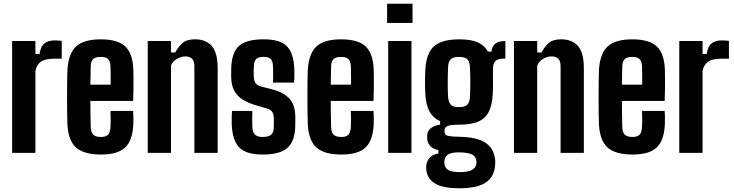

<svg xmlns="http://www.w3.org/2000/svg" viewBox="-20 -820 3938 1030"><path d="M45.1 0V-600H169.9V-530.4H192.3Q198 -571.4 218.5 -587.3Q239 -603.2 271.8 -603.2Q283.4 -603.2 294.3 -602.4Q305.3 -601.6 311.3 -600.9V-505.1H273.4Q220.5 -505.1 198.4 -488.2Q176.2 -471.3 169.9 -439.8V0Z M522 9Q430 9 388.2 -28.5Q346.5 -66 341.7 -152Q340.7 -176.1 340.2 -214.8Q339.7 -253.6 339.7 -297.5Q339.7 -341.3 340.2 -381.1Q340.7 -420.9 341.7 -446.3Q347.6 -534 389 -571.5Q430.4 -609 520.6 -609Q610.1 -609 650.5 -572.3Q691 -535.6 695.1 -451.2Q695.6 -438.8 695.9 -410.4Q696.2 -382 696 -346.8Q695.7 -311.5 694.1 -278.4H464.7Q464.7 -243.6 465.4 -208.7Q466.2 -173.8 466.7 -139.1Q467.7 -109.4 480.4 -97.3Q493.1 -85.2 521.8 -85.2Q548.1 -85.2 559.6 -97.3Q571.2 -109.4 572.7 -139.1Q573.7 -153 573.7 -175.4Q573.7 -197.8 572.7 -225H694.1Q695.2 -214.7 695.7 -192.1Q696.1 -169.5 695.1 -152Q691 -66 651.1 -28.5Q611.2 9 522 9ZM464.7 -365.9H573.7Q573.8 -388 573.7 -408.4Q573.5 -428.9 573.2 -444Q572.9 -459 572.7 -464.9Q571.2 -491.6 559.2 -503.2Q547.2 -514.8 520.6 -514.8Q492.4 -514.8 480 -503.2Q467.7 -491.6 466.7 -464.9Q466.2 -439.4 465.8 -414.9Q465.4 -390.4 464.7 -365.9Z M772.6 0V-600H897.4V-538.5H920Q938.9 -572.4 961 -590.8Q983.2 -609.1 1026.1 -609.1Q1083.9 -609.1 1115.7 -573.6Q1147.4 -538.1 1147.6 -455.2V0H1022.8V-465.6Q1022.6 -492.5 1010.4 -504.9Q998.2 -517.3 973.6 -517.3Q951.8 -517.3 929.3 -504.3Q906.7 -491.3 897.4 -468.9V0Z M1388.4 9.1Q1301.5 9.1 1264.2 -28.5Q1226.9 -66 1223.2 -152Q1222.7 -169.5 1223.1 -192Q1223.5 -214.6 1224.2 -224.9H1333.6Q1333 -197.8 1333 -175.6Q1333 -153.3 1333.5 -139.1Q1334.9 -109.2 1348.5 -97.2Q1362.1 -85.2 1388.4 -85.2Q1420.4 -85.2 1434.4 -97.2Q1448.5 -109.2 1448.7 -139.1Q1448.9 -152.2 1448.9 -157Q1449 -161.8 1449.1 -166.3Q1449.1 -170.8 1449 -183.1Q1448.7 -204.8 1441.2 -218.2Q1433.6 -231.6 1413.6 -237.4L1349.9 -256.1Q1308.1 -268.7 1279.2 -287.5Q1250.3 -306.3 1235.4 -335.7Q1220.5 -365 1220.1 -409Q1220 -418.8 1220.1 -427.6Q1220.2 -436.5 1220.4 -445.5Q1220.6 -533.2 1259.5 -571.2Q1298.3 -609.1 1394.4 -609.1Q1482.2 -609.1 1518.6 -572.3Q1555.1 -535.6 1558.9 -451.1Q1559.6 -433.7 1559.3 -410.7Q1558.9 -387.7 1557.9 -377H1444.4Q1445 -388.3 1445.2 -405.7Q1445.4 -423.1 1445.2 -439.7Q1445 -456.3 1444.5 -464.9Q1443.3 -492.4 1432.4 -503.6Q1421.6 -514.9 1394.4 -514.9Q1365.7 -514.9 1354.3 -503.6Q1343 -492.4 1342 -464.9Q1341.5 -451.9 1341.1 -444.7Q1340.8 -437.4 1341 -419.4Q1341.2 -395.2 1348.1 -379.2Q1355 -363.2 1379.9 -356.2L1436.6 -341.6Q1500 -325.8 1532.1 -291.3Q1564.3 -256.9 1564.3 -189.5Q1564.3 -180.1 1564.2 -169.3Q1564.1 -158.6 1563.9 -148.8Q1563.4 -64.5 1523.2 -27.7Q1483.1 9.1 1388.4 9.1Z M1811.5 9Q1719.5 9 1677.7 -28.5Q1636 -66 1631.2 -152Q1630.2 -176.1 1629.7 -214.8Q1629.2 -253.6 1629.2 -297.5Q1629.2 -341.3 1629.7 -381.1Q1630.2 -420.9 1631.2 -446.3Q1637.1 -534 1678.5 -571.5Q1719.9 -609 1810.1 -609Q1899.6 -609 1940 -572.3Q1980.5 -535.6 1984.6 -451.2Q1985.1 -438.8 1985.4 -410.4Q1985.7 -382 1985.5 -346.8Q1985.2 -311.5 1983.6 -278.4H1754.2Q1754.2 -243.6 1754.9 -208.7Q1755.7 -173.8 1756.2 -139.1Q1757.2 -109.4 1769.9 -97.3Q1782.6 -85.2 1811.3 -85.2Q1837.6 -85.2 1849.1 -97.3Q1860.7 -109.4 1862.2 -139.1Q1863.2 -153 1863.2 -175.4Q1863.2 -197.8 1862.2 -225H1983.6Q1984.7 -214.7 1985.2 -192.1Q1985.6 -169.5 1984.6 -152Q1980.5 -66 1940.6 -28.5Q1900.7 9 1811.5 9ZM1754.2 -365.9H1863.2Q1863.3 -388 1863.2 -408.4Q1863 -428.9 1862.7 -444Q1862.4 -459 1862.2 -464.9Q1860.7 -491.6 1848.7 -503.2Q1836.7 -514.8 1810.1 -514.8Q1781.9 -514.8 1769.5 -503.2Q1757.2 -491.6 1756.2 -464.9Q1755.7 -439.4 1755.3 -414.9Q1754.9 -390.4 1754.2 -365.9Z M2056.7 -696.9V-800H2193.1V-696.9ZM2062.5 0V-600H2187.3V0Z M2443.8 190.1Q2361.2 190.1 2318.8 167.2Q2276.4 144.3 2268.4 100.4Q2267.3 94.6 2266.4 85.5Q2265.5 76.4 2266.6 67.8Q2269.2 43.5 2286.1 25.4Q2303 7.3 2331.8 3.8V-14.8Q2306 -19.7 2290.7 -34Q2275.5 -48.2 2272.2 -71.1Q2271.5 -77.4 2271.5 -84.1Q2271.5 -90.9 2272.2 -98.9Q2274.7 -120.5 2293.6 -134Q2312.5 -147.5 2341.2 -151.3V-170Q2302.6 -187.6 2284 -222.5Q2265.3 -257.4 2261.6 -314.3Q2260.9 -334.9 2260.4 -351.4Q2259.9 -367.9 2259.9 -382.6Q2259.9 -397.3 2260.4 -412.7Q2260.9 -428.2 2261.6 -446.3Q2264.9 -502.7 2283.1 -538.7Q2301.3 -574.6 2340.3 -591.8Q2379.2 -609 2444.2 -609Q2505.9 -609 2541.9 -593.3Q2577.9 -577.6 2597.8 -543.3H2616.5Q2620.2 -573.1 2637.9 -586.6Q2655.5 -600 2691 -600V-505.1H2675Q2651.5 -505.1 2638.2 -492.8Q2624.9 -480.5 2624.6 -449.4L2624.4 -412.9Q2624.5 -399.8 2624.5 -388.5Q2624.5 -377.2 2624.7 -366.1Q2624.9 -355 2624.6 -342.5Q2624.4 -330 2623.4 -314.3Q2619.9 -255.4 2601.4 -219.3Q2582.8 -183.2 2544.6 -167.2Q2506.3 -151.1 2443.1 -151.1Q2398.2 -151.3 2381.3 -144.1Q2364.5 -136.8 2364.5 -120.2V-116.4Q2364.6 -105.5 2369.1 -99.2Q2373.5 -92.9 2389.7 -90Q2405.8 -87.1 2441.2 -86.3Q2537.2 -84.7 2582.1 -55.8Q2627 -26.9 2635.5 30.6Q2637 40 2637 49.9Q2637 59.9 2635.5 72.5Q2631.3 113.3 2608.8 139.3Q2586.3 165.2 2545.2 177.7Q2504.1 190.1 2443.8 190.1ZM2446.6 103.4Q2473.1 103.4 2491.4 99Q2509.7 94.6 2520.4 85.7Q2531.1 76.7 2534.4 63.5Q2536.6 55.8 2536.2 49Q2535.8 42.2 2533.6 35.3Q2530 21.2 2519.2 13.2Q2508.4 5.1 2490.4 1.5Q2472.5 -2.2 2447 -2.6Q2408 -3.2 2389 5.9Q2369.9 14.9 2365.5 35.2Q2363.2 42.3 2363.4 49.7Q2363.6 57.1 2365.1 63.5Q2367.9 77.5 2377.5 86.4Q2387.1 95.2 2404.2 99.3Q2421.4 103.4 2446.6 103.4ZM2442.7 -245.3Q2475.7 -245.3 2487.4 -258.8Q2499.1 -272.4 2500.9 -296.9Q2501.9 -312.2 2502.5 -333.7Q2503.1 -355.3 2503.1 -378.8Q2503.1 -402.4 2502.5 -424.4Q2501.9 -446.3 2500.9 -462.4Q2499.1 -489.5 2486.7 -502.2Q2474.3 -514.8 2442.7 -514.8Q2411.2 -514.8 2398 -502Q2384.9 -489.1 2383.8 -460.9Q2382.8 -436 2382.3 -413.4Q2381.8 -390.9 2381.8 -370.7Q2381.8 -350.5 2382.3 -332.8Q2382.8 -315.2 2383.8 -299.9Q2385.6 -275.7 2396.7 -260.5Q2407.7 -245.3 2442.7 -245.3Z M2737.1 0V-600H2861.9V-538.5H2884.5Q2903.4 -572.4 2925.5 -590.8Q2947.7 -609.1 2990.6 -609.1Q3048.4 -609.1 3080.2 -573.6Q3111.9 -538.1 3112.1 -455.2V0H2987.3V-465.6Q2987.1 -492.5 2974.9 -504.9Q2962.7 -517.3 2938.1 -517.3Q2916.3 -517.3 2893.8 -504.3Q2871.2 -491.3 2861.9 -468.9V0Z M3373.5 9Q3281.5 9 3239.7 -28.5Q3198 -66 3193.2 -152Q3192.2 -176.1 3191.7 -214.8Q3191.2 -253.6 3191.2 -297.5Q3191.2 -341.3 3191.7 -381.1Q3192.2 -420.9 3193.2 -446.3Q3199.1 -534 3240.5 -571.5Q3281.9 -609 3372.1 -609Q3461.6 -609 3502 -572.3Q3542.5 -535.6 3546.6 -451.2Q3547.1 -438.8 3547.4 -410.4Q3547.7 -382 3547.5 -346.8Q3547.2 -311.5 3545.6 -278.4H3316.2Q3316.2 -243.6 3316.9 -208.7Q3317.7 -173.8 3318.2 -139.1Q3319.2 -109.4 3331.9 -97.3Q3344.6 -85.2 3373.3 -85.2Q3399.6 -85.2 3411.1 -97.3Q3422.7 -109.4 3424.2 -139.1Q3425.2 -153 3425.2 -175.4Q3425.2 -197.8 3424.2 -225H3545.6Q3546.7 -214.7 3547.2 -192.1Q3547.6 -169.5 3546.6 -152Q3542.5 -66 3502.6 -28.5Q3462.7 9 3373.5 9ZM3316.2 -365.9H3425.2Q3425.3 -388 3425.2 -408.4Q3425 -428.9 3424.7 -444Q3424.4 -459 3424.2 -464.9Q3422.7 -491.6 3410.7 -503.2Q3398.7 -514.8 3372.1 -514.8Q3343.9 -514.8 3331.5 -503.2Q3319.2 -491.6 3318.2 -464.9Q3317.7 -439.4 3317.3 -414.9Q3316.9 -390.4 3316.2 -365.9Z M3624.1 0V-600H3748.9V-530.4H3771.3Q3777 -571.4 3797.5 -587.3Q3818 -603.2 3850.8 -603.2Q3862.4 -603.2 3873.3 -602.4Q3884.3 -601.6 3890.3 -600.9V-505.1H3852.4Q3799.5 -505.1 3777.4 -488.2Q3755.2 -471.3 3748.9 -439.8V0Z"/></svg>

Font: Big Shoulders Thin
Style: Regular
Weight: 100
Designer: Patric King
Foundry: XO Type Co
Version: Version 2.002